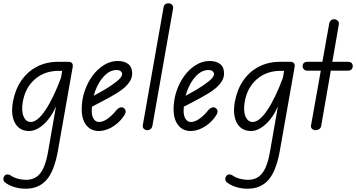

<svg xmlns="http://www.w3.org/2000/svg" viewBox="-48 -792 2166 1168"><path d="M129 5Q71 5 43.5 -43.5Q16 -92 31 -175Q45 -249 82.5 -303Q120 -357 177 -386.5Q234 -416 305 -416H367L358 -361H309Q224 -361 165.5 -311Q107 -261 91 -175Q81 -117 95.5 -83.5Q110 -50 139 -50Q180 -50 228.5 -122.5Q277 -195 324 -321L310 -188Q275 -91 225.5 -43Q176 5 129 5ZM108 356Q71 356 37.5 345.5Q4 335 -18 317Q-27 310 -27.5 298.5Q-28 287 -20 277Q-14 269 -3 269Q8 269 18 276Q35 288 60 295Q85 302 110 302Q149 302 175.5 283Q202 264 219 224Q236 184 246 122L340 -416H366Q384 -416 390.5 -407.5Q397 -399 394 -383L304 127Q282 249 235 302.5Q188 356 108 356Z M553 5Q505 5 477 -30.5Q449 -66 449 -127Q449 -185 467 -238Q485 -291 515.5 -332Q546 -373 585.5 -397Q625 -421 668 -421Q708 -421 732 -402.5Q756 -384 756 -346Q756 -319 741.5 -296.5Q727 -274 705.5 -256Q684 -238 660.5 -224Q637 -210 619 -200Q597 -188 568 -172.5Q539 -157 515.5 -145Q492 -133 483 -128L497 -196Q510 -203 525 -211Q540 -219 555.5 -228Q571 -237 586 -245Q630 -271 662.5 -297Q695 -323 695 -342Q695 -351 686.5 -358.5Q678 -366 661 -366Q621 -366 586.5 -330.5Q552 -295 531 -238Q510 -181 510 -116Q510 -87 522 -68.5Q534 -50 554 -50Q577 -50 602.5 -67Q628 -84 652 -112Q669 -134 682.5 -138Q696 -142 706 -134Q715 -128 716.5 -115Q718 -102 698 -76Q670 -39 630.5 -17Q591 5 553 5Z M849 0Q837 0 827.5 -8Q818 -16 821 -32L947 -747Q949 -761 957.5 -766.5Q966 -772 976 -772Q989 -772 998 -763.5Q1007 -755 1005 -741L879 -26Q876 -13 867.5 -6.5Q859 0 849 0Z M1112 5Q1064 5 1036 -30.5Q1008 -66 1008 -127Q1008 -185 1026 -238Q1044 -291 1074.5 -332Q1105 -373 1144.5 -397Q1184 -421 1227 -421Q1267 -421 1291 -402.5Q1315 -384 1315 -346Q1315 -319 1300.5 -296.5Q1286 -274 1264.5 -256Q1243 -238 1219.5 -224Q1196 -210 1178 -200Q1156 -188 1127 -172.5Q1098 -157 1074.5 -145Q1051 -133 1042 -128L1056 -196Q1069 -203 1084 -211Q1099 -219 1114.5 -228Q1130 -237 1145 -245Q1189 -271 1221.5 -297Q1254 -323 1254 -342Q1254 -351 1245.5 -358.5Q1237 -366 1220 -366Q1180 -366 1145.5 -330.5Q1111 -295 1090 -238Q1069 -181 1069 -116Q1069 -87 1081 -68.5Q1093 -50 1113 -50Q1136 -50 1161.5 -67Q1187 -84 1211 -112Q1228 -134 1241.5 -138Q1255 -142 1265 -134Q1274 -128 1275.5 -115Q1277 -102 1257 -76Q1229 -39 1189.5 -17Q1150 5 1112 5Z M1479 5Q1421 5 1393.5 -43.5Q1366 -92 1381 -175Q1395 -249 1432.5 -303Q1470 -357 1527 -386.5Q1584 -416 1655 -416H1717L1708 -361H1659Q1574 -361 1515.5 -311Q1457 -261 1441 -175Q1431 -117 1445.5 -83.5Q1460 -50 1489 -50Q1530 -50 1578.5 -122.5Q1627 -195 1674 -321L1660 -188Q1625 -91 1575.5 -43Q1526 5 1479 5ZM1458 356Q1421 356 1387.5 345.5Q1354 335 1332 317Q1323 310 1322.5 298.5Q1322 287 1330 277Q1336 269 1347 269Q1358 269 1368 276Q1385 288 1410 295Q1435 302 1460 302Q1499 302 1525.5 283Q1552 264 1569 224Q1586 184 1596 122L1690 -416H1716Q1734 -416 1740.5 -407.5Q1747 -399 1744 -383L1654 127Q1632 249 1585 302.5Q1538 356 1458 356Z M1872 0Q1860 0 1851 -7.5Q1842 -15 1844 -29L1955 -650Q1958 -662 1965.5 -668.5Q1973 -675 1983 -675Q1996 -675 2006 -666.5Q2016 -658 2013 -642L1906 -27Q1904 -13 1893.5 -6.5Q1883 0 1872 0ZM1824 -362Q1807 -362 1800 -370.5Q1793 -379 1793 -390Q1793 -401 1800 -408.5Q1807 -416 1824 -416H2067Q2084 -416 2091 -408.5Q2098 -401 2098 -390Q2098 -379 2091 -370.5Q2084 -362 2067 -362Z"/></svg>

Font: Edu VIC WA NT Beginner
Style: Regular
Weight: 400
Designer: Tina and Corey Anderson
Foundry: Google for Education
Version: Version 1.003